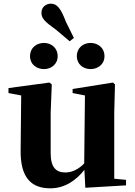

<svg xmlns="http://www.w3.org/2000/svg" viewBox="-20 -1005 731 1042"><path d="M219 -630C257 -630 293 -656 293 -700C293 -746 257 -772 219 -772C178 -772 143 -746 143 -700C143 -656 178 -630 219 -630ZM358 -781 381 -799 338 -886C309 -963 288 -985 256 -985C231 -985 205 -968 205 -936C205 -905 222 -888 286 -842ZM472 -630C511 -630 547 -656 547 -700C547 -746 511 -772 472 -772C432 -772 397 -746 397 -700C397 -656 432 -630 472 -630ZM443 14 664 1V-29L600 -35V-393L604 -547L593 -557L374 -522V-500L441 -487L437 -118C408 -88 373 -69 335 -69C286 -69 255 -94 255 -174V-393L261 -547L248 -557L26 -527V-500L95 -487L92 -189C90 -37 153 17 253 17C330 17 391 -24 438 -83Z"/></svg>

Font: Noto Serif SC Black
Style: Regular
Weight: 900
Designer: Ryoko NISHIZUKA 西塚涼子 (kana & ideographs); Frank Grießhammer (Latin, Greek & Cyrillic); Wenlong ZHANG 张文龙 (bopomofo); San
Foundry: Adobe
Version: Version 2.001;hotconv 1.1.0;makeotfexe 2.6.0